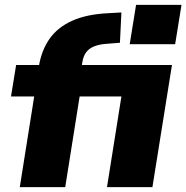

<svg xmlns="http://www.w3.org/2000/svg" viewBox="-20 -766 763 786"><path d="M61 0 120 -371H25L46 -500H169L136 -477L139 -494Q150 -561 183.5 -608Q217 -655 276.5 -681.5Q336 -708 424 -712L477 -715L471 -591L420 -587Q389 -585 367.5 -577Q346 -569 333.5 -553Q321 -537 317 -511L313 -485L297 -500H684L604 0H418L477 -371H306L247 0ZM511 -585 537 -746H723L697 -585Z"/></svg>

Font: Nunito Sans 9pt Black
Style: Italic
Weight: 900
Italic angle: -9°
Version: Version 3.101;gftools[0.9.27]